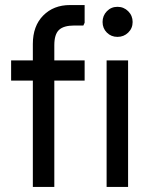

<svg xmlns="http://www.w3.org/2000/svg" viewBox="-20 -740 596 760"><path d="M110 0V-566Q110 -637 151 -678.5Q192 -720 257 -720H315V-650L310 -639H274Q232 -639 213.5 -621.5Q195 -604 195 -561V0ZM24 -421V-501H315V-421ZM402 0V-501H487V0ZM445 -594Q420 -594 403 -611Q386 -628 386 -653Q386 -678 403 -695.5Q420 -713 445 -713Q470 -713 487.5 -695.5Q505 -678 505 -653Q505 -628 487.5 -611Q470 -594 445 -594Z"/></svg>

Font: Fustat Medium
Style: Regular
Weight: 500
Designer: Mohamed Gaber, Khaled Hosny, Laura Garcia Mut
Foundry: Kief Type Foundry, Alif Type Foundry, Hard Type Foundry
Version: Version 1.007